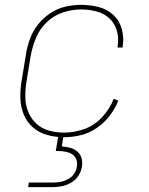

<svg xmlns="http://www.w3.org/2000/svg" viewBox="-20 -558 616 792"><path d="M245 8Q279 8 313.5 -0.5Q348 -9 379 -30Q410 -51 432.5 -80.5Q455 -110 468 -143L449 -150Q433 -109 401.5 -75Q370 -41 328.5 -26Q287 -11 245 -11Q213 -11 183 -19Q153 -27 130.5 -47.5Q108 -68 96.5 -96.5Q85 -125 84.5 -156.5Q84 -188 89 -220L107 -330Q114 -367 129 -403Q144 -439 173.5 -467Q203 -495 240.5 -507Q278 -519 314 -519Q347 -519 378 -511Q409 -503 431.5 -482Q454 -461 462.5 -429.5Q471 -398 465 -365V-362H486V-366Q492 -403 482.5 -438Q473 -473 447.5 -496.5Q422 -520 387 -529Q352 -538 314 -538Q282 -538 249.5 -530.5Q217 -523 187.5 -503.5Q158 -484 136.5 -456.5Q115 -429 103.5 -397.5Q92 -366 87 -333L69 -223Q63 -188 64 -152.5Q65 -117 78 -85.5Q91 -54 116.5 -32Q142 -10 175.5 -1Q209 8 245 8ZM96 214H196Q216 214 235.5 210Q255 206 273.5 195.5Q292 185 303.5 167Q315 149 318 129Q321 112 316.5 95Q312 78 299 67Q286 56 269 51.5Q252 47 235 46L242 0H221L210 65H221Q236 65 251 68Q266 71 278 78.5Q290 86 295 100Q300 114 297 130Q295 145 285.5 159Q276 173 261 181Q246 189 230.5 192Q215 195 199 195H99Z"/></svg>

Font: Iosevka Sparkle Thin
Style: Italic
Weight: 100
Italic angle: -9°
Designer: Belleve Invis
Foundry: Belleve Invis
Version: Version 4.5.0; ttfautohint (v1.8.3)